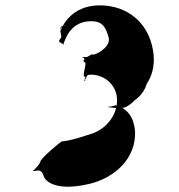

<svg xmlns="http://www.w3.org/2000/svg" viewBox="-20 -721 668 715"><path d="M220 -567C224 -575 243 -642 319 -642C364 -642 373 -618 384 -584C395 -550 348 -523 331 -518H317C328 -518 305 -516 316 -516C329 -515 303 -515 313 -513C324 -513 297 -511 308 -511C315 -509 282 -507 289 -509C300 -509 277 -506 288 -506C303 -504 284 -494 295 -489C306 -489 284 -436 295 -436C306 -432 285 -423 296 -420C307 -423 283 -422 295 -425C307 -427 294 -443 318 -443C371 -443 416 -403 416 -347C416 -295 378 -238 312 -220C224 -191 213 -196 209 -194C205 -192 130 -131 130 -118C122 -100 103 -85 100 -83C102 -85 104 -84 106 -84C126 -88 134 -88 142 -68C144 -52 179 -5 312 -36C409 -59 487 -132 483 -232C479 -280 458 -317 410 -329C388 -321 374 -324 382 -322C434 -316 446 -312 482 -348C500 -360 520 -384 526 -408C546 -438 556 -475 552 -517C541 -625 468 -691 374 -700C231 -713 204 -597 204 -604C204 -634 246 -624 212 -624C197 -619 209 -595 208 -581C194 -565 200 -565 215 -557C223 -553 211 -546 220 -567Z"/></svg>

Font: Hussar Przerywany
Style: Regular
Weight: 400
Foundry: Cannot Into Space Fonts
Version: Version 0.982